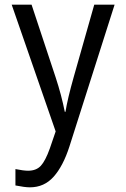

<svg xmlns="http://www.w3.org/2000/svg" viewBox="-20 -556 540 821"><path d="M46 237V167Q81 174 100 174Q135 174 154.5 153Q174 132 193 79L218 6L30 -536H115L218 -225Q243 -149 257 -78H260Q269 -134 295 -226L383 -536H470L277 70Q250 154 209.5 199.5Q169 245 108 245Q86 245 46 237Z"/></svg>

Font: Noto Sans Mono UI Cond
Style: Regular
Weight: 400
Width: 3
Monospace: yes
Designer: Monotype Design team
Foundry: Monotype Imaging Inc.
Version: Version 1.000